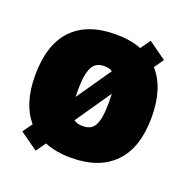

<svg xmlns="http://www.w3.org/2000/svg" viewBox="-114 -691 812 833"><g transform="rotate(20 292.0 -274.5)"><path d="M560.5 -273.5Q560.5 -133 490.5 -61Q420.5 11 292 11Q221 11 168.5 -10.5L137 34.5L54 -24.5L85.5 -69Q23 -141.5 23 -272Q23 -414.5 92.2 -486.8Q161.5 -559 292 -559Q360 -559 411 -539L443 -584.5L525.5 -525.5L495 -481.5Q560.5 -409 560.5 -273.5ZM219.5 -273.5Q219.5 -253 220 -244L329.5 -402.5Q316 -412.5 292 -412.5Q267.5 -412.5 251.8 -400.8Q236 -389 227.8 -358.5Q219.5 -328 219.5 -273.5ZM364 -272Q364 -287 363 -311L250.5 -147.5Q265 -135.5 292 -135.5Q317.5 -135.5 332.8 -147Q348 -158.5 356 -188Q364 -217.5 364 -272Z"/></g></svg>

Font: Encode Sans Semi Condensed Black
Style: Regular
Weight: 900
Width: 4
Designer: Multiple Designers
Foundry: Impallari Type
Version: Version 2.000